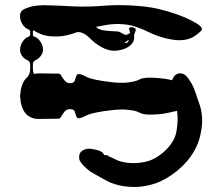

<svg xmlns="http://www.w3.org/2000/svg" viewBox="-20 -741 880 761"><path d="M748 -392.6Q753.9 -377.9 771.5 -325.2Q781.2 -296.9 781.2 -263.7Q781.2 -237.3 774.4 -207Q767.6 -171.9 745.1 -134.8Q723.6 -98.6 681.6 -63.5Q638.7 -29.3 597.7 -14.6Q556.6 -1 519.5 0Q516.6 0 512.7 0Q448.2 0 401.4 -25.4Q352.5 -51.8 338.9 -60.5Q326.2 -69.3 310.5 -85Q295.9 -101.6 293.9 -110.4Q293.9 -115.2 293.9 -122.1Q293.9 -129.9 297.9 -135.7Q303.7 -143.6 315.4 -148.4Q327.1 -152.3 339.8 -151.4Q363.3 -147.5 374 -143.6Q384.8 -138.7 387.7 -134.8Q390.6 -129.9 392.6 -127.9Q394.5 -125 398.4 -126Q401.4 -127 404.3 -126Q407.2 -124 410.2 -122.1Q411.1 -121.1 443.4 -106.4Q474.6 -92.8 519.5 -94.7Q543.9 -95.7 570.3 -103.5Q596.7 -112.3 622.1 -132.8Q671.9 -173.8 679.7 -221.7Q687.5 -270.5 681.6 -301.8Q662.1 -296.9 642.6 -293Q624 -289.1 607.4 -288.1Q553.7 -283.2 534.2 -293.9Q515.6 -304.7 475.6 -306.6Q465.8 -307.6 453.1 -306.6Q441.4 -306.6 425.8 -304.7Q346.7 -295.9 322.3 -283.2Q296.9 -270.5 289.1 -272.5Q282.2 -275.4 278.3 -292Q275.4 -308.6 257.8 -308.6Q244.1 -308.6 234.4 -296.9Q225.6 -284.2 220.7 -276.4Q218.8 -273.4 216.8 -271.5Q214.8 -270.5 211.9 -270.5Q184.6 -270.5 130.9 -269.5Q113.3 -269.5 97.7 -278.3Q83 -286.1 74.2 -301.8Q73.2 -302.7 73.2 -304.7Q72.3 -305.7 71.3 -306.6Q62.5 -328.1 61.5 -342.8Q59.6 -357.4 59.6 -360.4Q59.6 -362.3 61.5 -377Q62.5 -391.6 71.3 -413.1Q72.3 -414.1 73.2 -416Q73.2 -417 74.2 -418Q77.1 -423.8 82 -428.7Q85.9 -433.6 90.8 -437.5Q91.8 -437.5 91.8 -438.5Q91.8 -438.5 91.8 -439.5Q95.7 -446.3 97.7 -453.1Q99.6 -460 99.6 -467.8Q99.6 -473.6 99.6 -486.3Q99.6 -492.2 95.7 -497.1Q92.8 -501 87.9 -502.9Q76.2 -507.8 67.4 -519.5Q59.6 -530.3 59.6 -544.9Q59.6 -560.5 69.3 -575.2Q79.1 -590.8 93.8 -595.7Q95.7 -596.7 97.7 -598.6Q99.6 -600.6 99.6 -603.5Q99.6 -607.4 99.6 -616.2Q99.6 -619.1 97.7 -621.1Q95.7 -623 93.8 -624Q79.1 -628.9 69.3 -644.5Q59.6 -659.2 59.6 -674.8Q59.6 -675.8 59.6 -679.7Q59.6 -682.6 59.6 -684.6Q60.5 -690.4 66.4 -698.2Q73.2 -705.1 93.8 -711.9Q124 -722.7 180.7 -719.7Q237.3 -717.8 268.6 -715.8Q330.1 -712.9 399.4 -718.8Q424.8 -720.7 453.1 -720.7Q500 -720.7 554.7 -714.8Q579.1 -711.9 606.4 -706.1Q633.8 -699.2 659.2 -691.4Q709 -675.8 745.1 -656.2Q781.2 -637.7 780.3 -625Q779.3 -617.2 751 -597.7Q722.7 -579.1 679.7 -582Q626 -586.9 570.3 -613.3Q515.6 -640.6 472.7 -644.5Q435.5 -648.4 398.4 -641.6Q361.3 -634.8 361.3 -634.8Q361.3 -634.8 364.3 -630.9Q368.2 -627 379.9 -623Q389.6 -620.1 405.3 -619.1Q420.9 -617.2 428.7 -617.2Q447.3 -617.2 454.1 -614.3Q460.9 -611.3 470.7 -605.5Q479.5 -600.6 487.3 -605.5Q496.1 -610.4 496.1 -610.4Q496.1 -610.4 492.2 -623Q489.3 -635.7 505.9 -632.8Q522.5 -629.9 516.6 -617.2Q511.7 -603.5 511.7 -603.5Q511.7 -603.5 511.7 -591.8Q512.7 -580.1 502 -566.4Q493.2 -556.6 476.6 -548.8Q460 -542 439.5 -540Q421.9 -539.1 407.2 -543.9Q392.6 -547.9 379.9 -555.7Q356.4 -569.3 338.9 -586.9Q321.3 -604.5 306.6 -610.4Q292 -616.2 281.2 -612.3Q270.5 -607.4 250 -602.5Q239.3 -599.6 224.6 -597.7Q209 -595.7 187.5 -596.7Q165 -597.7 145.5 -604.5Q127 -611.3 112.3 -621.1Q111.3 -620.1 111.3 -618.2Q110.4 -617.2 110.4 -616.2Q110.4 -612.3 110.4 -603.5Q110.4 -601.6 112.3 -598.6Q114.3 -596.7 116.2 -595.7Q130.9 -590.8 140.6 -575.2Q150.4 -560.5 150.4 -544.9Q150.4 -531.2 141.6 -519.5Q133.8 -508.8 122.1 -502.9Q117.2 -501 113.3 -497.1Q110.4 -492.2 110.4 -487.3Q110.4 -480.5 110.4 -467.8Q110.4 -462.9 111.3 -458Q112.3 -453.1 114.3 -448.2Q118.2 -449.2 122.1 -449.2Q127 -450.2 130.9 -450.2Q158.2 -450.2 211.9 -449.2Q214.8 -449.2 216.8 -448.2Q218.8 -446.3 220.7 -444.3Q225.6 -435.5 234.4 -423.8Q244.1 -411.1 257.8 -411.1Q275.4 -411.1 278.3 -427.7Q282.2 -444.3 289.1 -447.3Q296.9 -450.2 322.3 -436.5Q346.7 -423.8 424.8 -415Q440.4 -413.1 453.1 -413.1Q465.8 -413.1 475.6 -413.1Q515.6 -416 534.2 -426.8Q553.7 -436.5 607.4 -431.6Q619.1 -430.7 633.8 -428.7Q647.5 -426.8 662.1 -422.9Q665 -431.6 669.9 -438.5Q675.8 -445.3 682.6 -448.2Q689.5 -451.2 697.3 -450.2Q704.1 -448.2 708 -447.3Q716.8 -443.4 729.5 -425.8Q742.2 -407.2 748 -392.6ZM489.3 -583Q484.4 -579.1 473.6 -571.3Q473.6 -571.3 477.5 -570.3Q481.4 -570.3 486.3 -573.2Q490.2 -576.2 489.3 -580.1Q489.3 -583 489.3 -583Z"/></svg>

Font: No Time for a New Roman
Style: XXL
Weight: 400
Monospace: yes
Designer: Arthur Shnapir
Foundry: Arthur Shnapir
Version: Version_01